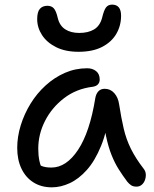

<svg xmlns="http://www.w3.org/2000/svg" viewBox="-20 -793 662 823"><path d="M202.2 10Q157 10 123.6 -11Q90.2 -32 72 -70.1Q53.8 -108.2 53.8 -159Q53.8 -207 68.9 -255.9Q84 -304.8 111 -348.7Q138 -392.6 175.6 -426.8Q213.2 -461 258.2 -480.7Q303.2 -500.4 353.8 -500.4Q376.6 -500.4 392 -488.1Q407.4 -475.8 407.4 -452Q407.4 -439.8 399.9 -431.5Q392.4 -423.2 377 -421Q307 -412.4 254.6 -372.2Q202.2 -332 173.1 -274.9Q144 -217.8 144 -155.8Q144 -127.4 148.8 -103.9Q153.6 -80.4 170.6 -43.4L119 -111.8Q141.6 -89.2 157.4 -82Q173.2 -74.8 200.4 -74.8Q264.2 -74.8 314.6 -150.7Q365 -226.6 388.4 -372Q391.6 -390.8 401.7 -401.6Q411.8 -412.4 428.8 -412.4Q453.4 -412.4 470 -393.7Q486.6 -375 490.8 -344.8Q499.6 -287.4 510.3 -241.6Q521 -195.8 541.1 -155.2Q561.2 -114.6 595.4 -70.2Q604 -59.8 604.9 -46.7Q605.8 -33.6 601.3 -21.2Q596.8 -8.8 587.5 -0.9Q578.2 7 565.2 7Q551 7 542.2 1.2Q533.4 -4.6 525.4 -14.4Q505.8 -40.6 488.8 -67.5Q471.8 -94.4 458 -128.9Q444.2 -163.4 434.3 -210.6Q424.4 -257.8 419.8 -323.4L452.6 -323.8Q439.4 -231.8 413.2 -167.6Q387 -103.4 352.2 -64.5Q317.4 -25.6 278.7 -7.8Q240 10 202.2 10ZM316.6 -571Q260 -571 220.4 -590.9Q180.8 -610.8 160.1 -642.8Q139.4 -674.8 139.4 -711Q139.4 -742.4 151.1 -755.3Q162.8 -768.2 183.2 -768.2Q200.6 -768.2 210.6 -757.3Q220.6 -746.4 227.8 -715.2Q235.8 -682.6 259.8 -667.2Q283.8 -651.8 319.6 -651.8Q357.8 -651.8 382.9 -666.7Q408 -681.6 417.4 -715.8Q425.4 -749.6 434.6 -761.4Q443.8 -773.2 460.6 -773.2Q479.4 -773.2 489.2 -761.4Q499 -749.6 499 -725.4Q499 -683.2 478.7 -648.1Q458.4 -613 417.9 -592Q377.4 -571 316.6 -571Z"/></svg>

Font: Shantell Sans Light
Style: Regular
Weight: 300
Designer: Stephen Nixon, Anya Danilova, Shantell Martin
Foundry: Arrow Type
Version: Version 1.011;[c5ecc13dd]